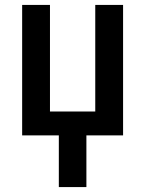

<svg xmlns="http://www.w3.org/2000/svg" viewBox="-20 -550 590 780"><path d="M219 210V0H70V-530H183V-97H367V-530H480V0H331V210Z"/></svg>

Font: Lode
Style: Bold
Weight: 700
Monospace: yes
Designer: Belleve Invis
Foundry: Belleve Invis
Version: Version 29.2.0; ttfautohint (v1.8.3)